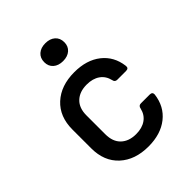

<svg xmlns="http://www.w3.org/2000/svg" viewBox="-220 -906 1041 1041"><g transform="rotate(-45 300.0 -386.0)"><path d="M308 10Q205 10 143 -47Q81 -104 81 -203V-347Q81 -446 143 -503Q205 -560 308 -560Q402 -560 461 -513.5Q520 -467 530 -387Q533 -366 511 -366H444Q426 -366 423 -384Q414 -423 384 -444Q354 -465 308 -465Q253 -465 221 -434.5Q189 -404 189 -348V-203Q189 -146 221 -115.5Q253 -85 308 -85Q354 -85 384 -106Q414 -127 423 -166Q426 -185 444 -185H511Q532 -185 531 -166Q521 -84 461.5 -37Q402 10 308 10ZM308 -645Q273 -645 252 -663.5Q231 -682 231 -713Q231 -745 252 -763.5Q273 -782 308 -782Q343 -782 364 -763.5Q385 -745 385 -713Q385 -682 364 -663.5Q343 -645 308 -645Z"/></g></svg>

Font: Pitagon Sans Mono SemiBold
Style: Regular
Weight: 600
Monospace: yes
Designer: Travis Tran
Foundry: Pitagon
Version: Version 1.001; ttfautohint (v1.8.4.7-5d5b);gftools[0.9.26]